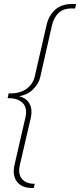

<svg xmlns="http://www.w3.org/2000/svg" viewBox="-20 -762 399 956"><path d="M139 174Q88 174 64 142Q40 110 53 56L107 -179Q117 -225 93 -249Q69 -273 25 -273H18L23 -297H32Q81 -297 112.5 -320Q144 -343 153 -381L212 -638Q223 -685 254.5 -713.5Q286 -742 338 -742H359L354 -720H337Q294 -720 270.5 -696.5Q247 -673 238 -632L180 -377Q173 -346 145.5 -318Q118 -290 75 -283Q113 -273 127.5 -245Q142 -217 134 -178L79 59Q69 102 87.5 126.5Q106 151 145 153H153L148 174Z"/></svg>

Font: Work Sans ExtraLight
Style: Italic
Weight: 200
Italic angle: -13°
Designer: Wei Huang
Foundry: Wei Huang
Version: Version 2.012; ttfautohint (v1.8.3)